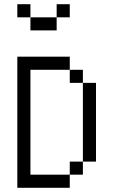

<svg xmlns="http://www.w3.org/2000/svg" viewBox="-20 -895 540 915"><path d="M312.5 -812.5V-875H250V-812.5H125V-750H250V-812.5ZM62.5 -625Q62.5 -625 62.5 0H312.5V-62.5H125Q125 -62.5 125 -562.5H312.5V-500H375Q375 -500 375 -125H312.5V-62.5H375V-125H437.5Q437.5 -125 437.5 -500H375V-562.5H312.5V-625ZM125 -812.5V-875H62.5V-812.5Z"/></svg>

Font: Unifont
Style: Regular
Weight: 500
Version: Version 15.1.04